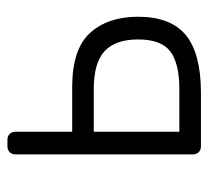

<svg xmlns="http://www.w3.org/2000/svg" viewBox="-42 -518 560 516"><g transform="rotate(-90 238.0 -260.0)"><path d="M103 0Q93 0 87 -6Q81 -12 81 -22V-498Q81 -508 87 -514Q93 -520 103 -520H120Q130 -520 136 -514Q142 -508 142 -498V-346H262Q364 -346 407.5 -298Q451 -250 451 -169Q451 -81 401.5 -40.5Q352 0 247 0ZM142 -58H256Q326 -58 358 -82.5Q390 -107 390 -169Q390 -229 359 -258.5Q328 -288 256 -288H142Z"/></g></svg>

Font: Rubik Light Light
Style: Regular
Weight: 300
Version: Version 2.101